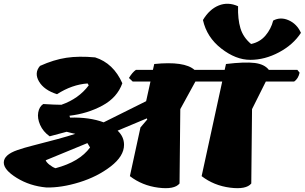

<svg xmlns="http://www.w3.org/2000/svg" viewBox="-38 -997 1614 1017"><path d="M191 -446Q255 -442 287 -442Q379 -474 432 -545L426 -555Q343 -549 264 -498Q195 -520 168.5 -565.5Q142 -611 174 -648Q247 -681 313.5 -691Q380 -701 466 -693Q563 -662 610 -556Q583 -480 504 -437.5Q425 -395 330 -384L333 -374Q436 -377 511 -349Q586 -387 736 -461L759 -565H665L645 -584Q663 -614 682 -627H772L779 -658Q939 -674 992 -627H1152L1159 -658Q1259 -670 1311 -663.5Q1363 -657 1386 -627H1537L1549 -612Q1542 -580 1520 -565H1370L1297 -419L1293 -25Q1266 8 1180.5 -3Q1095 -14 1030 -64L1139 -565H997L917 -419L913 -25Q886 8 800.5 -3Q715 -14 650 -64L706 -322L742 -364L740 -370L585 -305Q619 -273 619 -230Q619 -170 548.5 -115.5Q478 -61 382.5 -31.5Q287 -2 207 -4Q120 -12 51 -54.5Q-18 -97 -18 -136Q-18 -177 54 -202Q92 -215 132 -225Q287 -264 361 -288Q345 -291 315 -299L225 -275Q190 -300 174.5 -335.5Q159 -371 164.5 -401.5Q170 -432 191 -446ZM425 -239 204 -148Q208 -137 224.5 -124Q241 -111 256 -106Q384 -140 439 -216ZM1037 -891Q1071 -948 1120.5 -968Q1170 -988 1223 -964Q1221 -896 1235.5 -847.5Q1250 -799 1292 -764Q1339 -774 1368.5 -809Q1398 -844 1409 -888Q1448 -909 1491.5 -889.5Q1535 -870 1556 -823Q1515 -760 1440 -720Q1365 -680 1288 -680Q1211 -680 1134 -740Q1057 -800 1037 -891Z"/></svg>

Font: Tillana ExtraBold
Style: Regular
Weight: 800
Designer: Lipi Raval (Devanagari, Latin), Jonny Pinhorn (Latin)
Foundry: Indian Type Foundry
Version: Version 2.003;PS 1.0;hotconv 1.0.79;makeotf.lib2.5.61930; tt